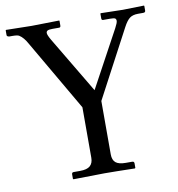

<svg xmlns="http://www.w3.org/2000/svg" viewBox="-75 -714 725 784"><g transform="rotate(-10 287.5 -322.0)"><path d="M253.9 -71.8V-281.2L84 -573.7Q68.4 -602.5 50.8 -613.3Q44.4 -617.7 22.5 -617.7H10.3Q0 -619.1 0 -625V-645L1.5 -646.5Q94.2 -644.5 107.4 -644.5Q107.4 -644.5 221.7 -646.5L223.1 -645V-626Q223.1 -617.7 216.8 -617.7H188.5Q174.3 -617.7 168.7 -614.7Q163.1 -611.8 163.1 -605Q163.1 -596.7 175.3 -575.7L314.9 -341.3L441.9 -575.7Q453.1 -596.7 453.1 -604.5Q453.1 -612.3 448.2 -615Q443.4 -617.7 427.7 -617.7H398.4Q392.6 -618.2 392.6 -625V-644.5L394 -646.5Q473.1 -644.5 485.8 -644.5L573.2 -646.5L574.7 -645V-625.5Q574.7 -617.7 565.4 -617.7H543.9Q522 -617.7 509.3 -608.2Q496.6 -598.6 483.4 -573.7L334.5 -293V-71.8Q334.5 -48.3 347.2 -37.6Q359.9 -26.9 389.2 -26.9H415.5Q423.8 -26.9 423.8 -18.6V0L421.9 2Q335 0 295.9 0L167 2L165 0V-18.6Q165 -26.9 172.9 -26.9H199.2Q228.5 -26.9 241.2 -38.3Q253.9 -49.8 253.9 -71.8Z"/></g></svg>

Font: Libertinage
Style: l
Weight: 400
Designer: OSP
Foundry: OSP
Version: Version 1.0; 2008; OFL relea